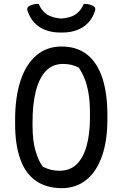

<svg xmlns="http://www.w3.org/2000/svg" viewBox="-20 -963 640 1003"><path d="M301 -720Q382 -720 435 -678Q488 -636 514.5 -556Q541 -476 541 -363V-339Q541 -227 512.5 -146.5Q484 -66 430.5 -23Q377 20 301 20Q220 19 166 -19.5Q112 -58 85.5 -133Q59 -208 59 -314V-338Q59 -457 87.5 -542.5Q116 -628 170.5 -674Q225 -720 301 -720ZM150 -307Q150 -227 166 -173.5Q182 -120 204 -92Q226 -81 246.5 -76Q267 -71 291 -71Q345 -71 380 -104.5Q415 -138 432.5 -201Q450 -264 450 -351V-370Q450 -430 442.5 -475Q435 -520 421.5 -553Q408 -586 391 -610Q371 -620 352 -624.5Q333 -629 309 -629Q255 -629 220 -592.5Q185 -556 167.5 -488Q150 -420 150 -325ZM418 -943Q435 -943 447.5 -939.5Q460 -936 470 -930Q476 -925 477.5 -918.5Q479 -912 475 -903Q464 -869 441 -844.5Q418 -820 384 -806.5Q350 -793 304 -793H296Q251 -793 216.5 -806.5Q182 -820 159.5 -844.5Q137 -869 125 -903Q121 -912 122.5 -918.5Q124 -925 130 -930Q140 -936 152.5 -939.5Q165 -943 182 -943Q197 -907 224 -888.5Q251 -870 300 -866Q349 -870 376 -888.5Q403 -907 418 -943Z"/></svg>

Font: Recursive Monospace Casual
Style: Regular
Weight: 400
Version: Version 1.047